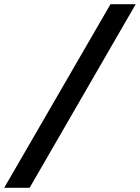

<svg xmlns="http://www.w3.org/2000/svg" viewBox="-115 -783 666 914"><path d="M26 111H-95L411 -763H531Z"/></svg>

Font: Open Sauce Sans
Style: Bold Italic
Weight: 700
Italic angle: -10°
Designer: Alfredo Marco Pradil
Foundry: Creative Sauce Fz LLC
Version: Version 1.477